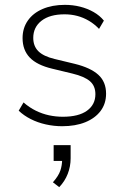

<svg xmlns="http://www.w3.org/2000/svg" viewBox="-20 -512 515 791"><path d="M236 8Q202 8 168.5 0.5Q135 -7 106.5 -21.5Q78 -36 57 -56L77 -90Q101 -69 127.5 -56Q154 -43 182 -37Q210 -31 239 -31Q304 -31 338.5 -56Q373 -81 373 -124Q373 -158 350.5 -177.5Q328 -197 278 -209L195 -229Q132 -244 102.5 -275Q73 -306 73 -355Q73 -396 94.5 -427Q116 -458 155.5 -475Q195 -492 247 -492Q280 -492 310 -484.5Q340 -477 365.5 -462.5Q391 -448 408 -427L388 -393Q369 -413 346 -426.5Q323 -440 298 -446.5Q273 -453 246 -453Q185 -453 151 -426.5Q117 -400 117 -356Q117 -322 138 -301Q159 -280 205 -269L288 -249Q353 -233 385 -204Q417 -175 417 -126Q417 -85 394.5 -55Q372 -25 331.5 -8.5Q291 8 236 8ZM224 259 198 239Q221 213 228.5 191Q236 169 236 144L251 151H201V86H271V140Q271 174 259 204.5Q247 235 224 259Z"/></svg>

Font: Nunito Sans 12pt ExtraLight 12pt ExtraLight
Style: Regular
Weight: 250
Version: Version 3.101;gftools[0.9.27]